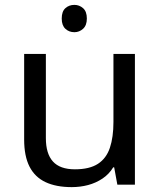

<svg xmlns="http://www.w3.org/2000/svg" viewBox="-20 -757 658 787"><path d="M285 -737Q305 -737 320.5 -723.5Q336 -710 336 -681Q336 -653 320.5 -639Q305 -625 285 -625Q263 -625 248 -639Q233 -653 233 -681Q233 -710 248 -723.5Q263 -737 285 -737ZM533 -536V0H461L448 -71H444Q427 -43 400 -25Q373 -7 341 1.5Q309 10 274 10Q210 10 166.5 -10.5Q123 -31 101 -74Q79 -117 79 -185V-536H168V-191Q168 -127 197 -95Q226 -63 287 -63Q347 -63 381.5 -85.5Q416 -108 430.5 -151.5Q445 -195 445 -257V-536Z"/></svg>

Font: usinhala05
Style: Book
Weight: 400
Designer: Jelle Bosma - Monotype Design Team
Foundry: Monotype Imaging Inc.
Version: Version 2.003